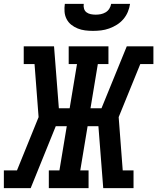

<svg xmlns="http://www.w3.org/2000/svg" viewBox="-28 -975 815 995"><path d="M-8 0V-92H60L172 -368L151 -643H95V-735H252L277 -414H333L371 -643H328V-735H534V-643H479L441 -414H498L629 -735H767V-643H699L587 -368L608 -92H664V0H507L482 -321H426L388 -92H431V0H225V-92H280L318 -321H261L131 0ZM454 -815Q433 -815 413 -817.5Q393 -820 374.5 -827.5Q356 -835 341 -847Q326 -859 317 -876.5Q308 -894 306.5 -914.5Q305 -935 308 -955H406Q404 -942 407.5 -930Q411 -918 420.5 -911Q430 -904 442.5 -901.5Q455 -899 468 -899Q481 -899 494 -901.5Q507 -904 519 -911Q531 -918 538.5 -930Q546 -942 548 -955H646Q643 -934 634.5 -913.5Q626 -893 611.5 -876Q597 -859 578 -847Q559 -835 538 -827.5Q517 -820 496 -817.5Q475 -815 454 -815Z"/></svg>

Font: Iosevka Etoile SmBdObl
Style: Regular
Weight: 600
Italic angle: -9°
Designer: Belleve Invis
Foundry: Belleve Invis
Version: Version 15.5.2; ttfautohint (v1.8.4)